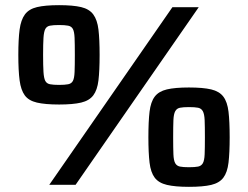

<svg xmlns="http://www.w3.org/2000/svg" viewBox="-20 -716 961 744"><path d="M171 0 648 -688H750L273 0ZM209 -311Q155 -311 123 -318.5Q91 -326 76 -346.5Q61 -367 56 -404.5Q51 -442 51 -503Q51 -564 56 -601.5Q61 -639 76.5 -660Q92 -681 123.5 -688.5Q155 -696 209 -696Q263 -696 294.5 -688.5Q326 -681 341.5 -660Q357 -639 361.5 -601.5Q366 -564 366 -503Q366 -442 361.5 -404.5Q357 -367 341.5 -346.5Q326 -326 294.5 -318.5Q263 -311 209 -311ZM209 -387Q231 -387 244 -389.5Q257 -392 262.5 -402.5Q268 -413 269 -437Q270 -461 270 -503Q270 -546 269 -569.5Q268 -593 262.5 -603.5Q257 -614 244 -616.5Q231 -619 209 -619Q186 -619 173.5 -616.5Q161 -614 155.5 -603.5Q150 -593 148.5 -569.5Q147 -546 147 -503Q147 -461 148.5 -437Q150 -413 155.5 -402.5Q161 -392 174 -389.5Q187 -387 209 -387ZM712 8Q659 8 627 0.5Q595 -7 579.5 -27.5Q564 -48 559.5 -86Q555 -124 555 -184Q555 -245 559.5 -283Q564 -321 579.5 -341.5Q595 -362 626.5 -369.5Q658 -377 712 -377Q767 -377 798.5 -369.5Q830 -362 845.5 -341.5Q861 -321 865.5 -283Q870 -245 870 -184Q870 -124 865.5 -86Q861 -48 845.5 -27.5Q830 -7 798.5 0.5Q767 8 712 8ZM712 -68Q735 -68 747.5 -70.5Q760 -73 766 -83.5Q772 -94 773 -118Q774 -142 774 -184Q774 -227 773 -250.5Q772 -274 766 -285Q760 -296 747.5 -298.5Q735 -301 712 -301Q690 -301 677.5 -298.5Q665 -296 659 -285Q653 -274 652 -250.5Q651 -227 651 -184Q651 -142 652 -118Q653 -94 659 -83.5Q665 -73 677.5 -70.5Q690 -68 712 -68Z"/></svg>

Font: Saira SemiExpanded
Style: Bold
Weight: 700
Width: 6
Designer: Hector Gatti with collaboration of the Omnibus-Type team
Foundry: Omnibus-Type
Version: Version 1.101